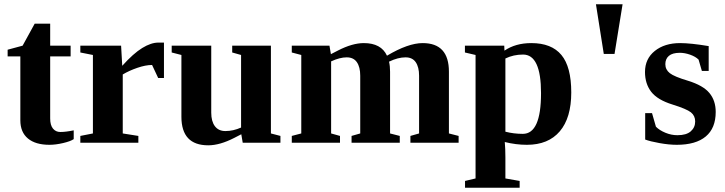

<svg xmlns="http://www.w3.org/2000/svg" viewBox="-20 -675 3429 908"><path d="M213.9 9.8Q147.9 9.8 112.1 -20Q76.2 -49.8 76.2 -106V-408.2H16.1V-439.9L86.9 -459L144 -563H217.3V-459H314V-408.2H217.3V-114.7Q217.3 -83 230.5 -66.9Q243.7 -50.8 265.1 -50.8Q291 -50.8 328.6 -58.6V-17.1Q314 -6.8 278.6 1.5Q243.2 9.8 213.9 9.8Z M558.1 -363.8Q610.8 -422.4 652.6 -448Q694.3 -473.6 729 -473.6H755.4V-306.2H728L699.2 -367.7Q668.5 -367.7 629.4 -354.2Q590.3 -340.8 560.5 -322.8V-43.9L634.3 -32.2V0H359.9V-32.2L419.4 -43.9V-415L359.9 -426.8V-459H552.7Z M1121.1 -40 1087.9 -22.9Q1019.5 12.2 964.8 12.2Q837.9 12.2 837.9 -123V-415L792 -426.8V-459H979V-142.1Q979 -101.1 996.3 -78.1Q1013.7 -55.2 1045.9 -55.2Q1083 -55.2 1120.1 -71.8V-415L1078.1 -426.8V-459H1261.2V-43.9L1306.2 -32.2V0H1127.9Z M1544.9 -418.9 1578.1 -436Q1646.5 -471.2 1700.7 -471.2Q1782.7 -471.2 1810.1 -411.6Q1910.2 -471.2 1979 -471.2Q2103 -471.2 2103 -335.9V-43.9L2148.9 -32.2V0H1920.9V-32.2L1961.9 -43.9V-316.9Q1961.9 -357.9 1946 -380.9Q1930.2 -403.8 1897.9 -403.8Q1861.8 -403.8 1819.8 -383.3Q1824.7 -362.8 1824.7 -335.9V-43.9L1870.6 -32.2V0H1642.6V-32.2L1683.6 -43.9V-316.9Q1683.6 -357.9 1667.7 -380.9Q1651.9 -403.8 1619.6 -403.8Q1587.4 -403.8 1545.9 -384.8V-43.9L1587.9 -32.2V0H1359.9V-32.2L1404.8 -43.9V-415L1359.9 -426.8V-459H1538.1Z M2365.7 -435.5Q2418 -471.2 2492.7 -471.2Q2588.4 -471.2 2635 -415Q2681.6 -358.9 2681.6 -237.8Q2681.6 -117.7 2627.4 -54Q2573.2 9.8 2471.7 9.8Q2419.9 9.8 2367.2 -3.4Q2370.1 28.8 2370.1 68.8V168.9L2437.5 180.7V212.9H2179.2V180.7L2229 168.9V-415L2178.7 -426.8V-459H2364.7ZM2538.6 -234.4Q2538.6 -417 2453.6 -417Q2408.2 -417 2370.1 -398.4V-52.2Q2409.7 -42 2452.6 -42Q2538.6 -42 2538.6 -234.4Z M2798.3 -654.8H2924.3L2886.2 -419.9H2835.4Z M3364.7 -145.5Q3364.7 -68.8 3317.6 -29.5Q3270.5 9.8 3180.7 9.8Q3143.6 9.8 3098.9 1.7Q3054.2 -6.3 3031.2 -15.1V-140.1H3063.5L3082 -75.7Q3099.1 -58.6 3127 -47.1Q3154.8 -35.6 3183.6 -35.6Q3226.1 -35.6 3246.8 -54Q3267.6 -72.3 3267.6 -100.6Q3267.6 -127.4 3247.6 -143.6Q3227.5 -159.7 3160.2 -180.7Q3089.4 -202.6 3059.8 -240.7Q3030.3 -278.8 3030.3 -334.5Q3030.3 -397 3076.7 -434.1Q3123 -471.2 3196.3 -471.2Q3246.6 -471.2 3331.5 -457V-339.4H3299.3L3283.7 -393.1Q3269.5 -407.2 3243.9 -416.3Q3218.3 -425.3 3195.3 -425.3Q3160.2 -425.3 3143.3 -410.9Q3126.5 -396.5 3126.5 -371.6Q3126.5 -345.7 3147.5 -329.1Q3168.5 -312.5 3233.9 -293Q3305.2 -271 3335 -235.1Q3364.7 -199.2 3364.7 -145.5Z"/></svg>

Font: Tinos
Style: Bold
Weight: 700
Designer: Steve Matteson
Foundry: Monotype Imaging Inc.
Version: Version 1.23